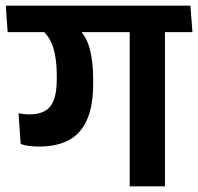

<svg xmlns="http://www.w3.org/2000/svg" viewBox="-42 -658 699 678"><path d="M540.5 -577H416V0H540.5ZM378 -544.5H637.5L630.5 -638H371ZM-15 -544.5H601L594 -638H-21.5ZM234.5 -557H101Q133.5 -530 146 -489.8Q158.5 -449.5 158.5 -391.5V-378Q158.5 -332 148 -304.8Q137.5 -277.5 116 -265.8Q94.5 -254 62.5 -254Q52 -254 42.2 -255.2Q32.5 -256.5 23.5 -258L31 -149.5Q44.5 -144.5 61.2 -142.5Q78 -140.5 96.5 -140.5Q158.5 -140.5 201 -163.2Q243.5 -186 265.2 -235Q287 -284 287 -361.5V-376.5Q287 -439.5 275.2 -484.5Q263.5 -529.5 234.5 -557Z"/></svg>

Font: Anek Devanagari Medium SemiBold
Style: Regular
Weight: 600
Version: Version 1.003